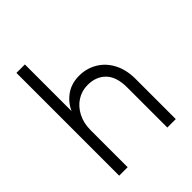

<svg xmlns="http://www.w3.org/2000/svg" viewBox="-208 -860 979 979"><g transform="rotate(-45 282.0 -370.5)"><path d="M291 -441Q249 -441 214.5 -419Q180 -397 159.5 -357.5Q139 -318 139 -267V0H78V-741H139V-404Q158 -448 198 -476.5Q238 -505 294 -505Q347 -505 391 -479Q435 -453 460.5 -404.5Q486 -356 486 -291V0H425V-290Q425 -366 388.5 -403.5Q352 -441 291 -441Z"/></g></svg>

Font: SUIT Light
Style: Regular
Weight: 300
Designer: Sunn Youn; Korean Glyphs from Source Han Sans (Sandoll Communications; Soo-young Jang, Joo-yeon Kang)
Foundry: Sunn
Version: Version 1.006